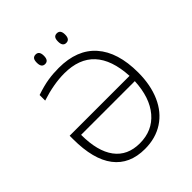

<svg xmlns="http://www.w3.org/2000/svg" viewBox="-227 -960 1107 1107"><g transform="rotate(-45 327.0 -406.0)"><path d="M289.6 -628.4Q204.1 -628.4 101.1 -595.2V-640.6Q159.2 -660.2 201.2 -666.7Q243.2 -673.3 289.6 -673.3Q439 -673.3 517.1 -584.7Q595.2 -496.1 595.2 -330.6Q595.2 -229 561.3 -151.9Q527.3 -74.7 462.9 -32.7Q398.4 9.3 311 9.3Q186.5 9.3 122.1 -75Q57.6 -159.2 57.6 -324.2V-352.1H545.9Q530.8 -628.4 289.6 -628.4ZM313 -34.7Q416 -34.7 477.8 -107.4Q539.6 -180.2 545.9 -309.1H107.9Q107.9 -175.3 160.4 -105Q212.9 -34.7 313 -34.7ZM221.2 -783.2Q221.2 -804.2 228.3 -813.2Q235.4 -822.3 250 -822.3Q278.8 -822.3 278.8 -783.2Q278.8 -744.1 250 -744.1Q221.2 -744.1 221.2 -783.2ZM394 -783.2Q394 -804.2 401.1 -813.2Q408.2 -822.3 422.4 -822.3Q451.7 -822.3 451.7 -783.2Q451.7 -744.1 422.4 -744.1Q394 -744.1 394 -783.2Z"/></g></svg>

Font: Bpm'online Open Sans Light
Style: Regular
Weight: 300
Foundry: Ascender Corporation
Version: Version 1.10